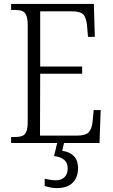

<svg xmlns="http://www.w3.org/2000/svg" viewBox="-20 -733 577 984"><path d="M308 0 299 40Q337 45 358.5 67Q380 89 380 128Q380 177 352 204Q324 231 272 231Q242 231 209 220V183Q243 191 266 191Q294 191 310.5 175Q327 159 327 130Q327 102 308.5 86Q290 70 257 67L273 0H37V-31H55Q80 -31 94 -36.5Q108 -42 115 -58.5Q122 -75 122 -108V-602Q122 -636 115 -653.5Q108 -671 94 -676.5Q80 -682 55 -682H37V-713H461L466 -544H431L427 -592Q424 -639 408.5 -657Q393 -675 348 -675H186V-392H401V-355H186L185 -38H374Q418 -38 434.5 -55Q451 -72 455 -113L460 -169H496L490 0Z"/></svg>

Font: Noto Serif NarrowLight
Style: Regular
Weight: 300
Width: 4
Designer: Monotype Design Team
Foundry: Monotype Imaging Inc.
Version: Version 1.001